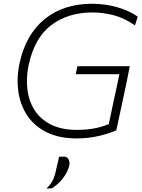

<svg xmlns="http://www.w3.org/2000/svg" viewBox="-20 -746 776 1048"><path d="M661 -250Q656 -227 650.5 -200.5Q642.5 -162.5 634 -123.5Q625.5 -84.5 615 -34.5Q575.5 -17 518.8 -3.8Q462 9.5 399 9.5Q302 9.5 234.8 -24Q167.5 -57.5 129 -115.2Q90.5 -173 80 -246.5Q76 -274.5 76 -303.5Q76 -350 86.5 -399.5Q120.5 -558 223.8 -641.8Q327 -725.5 482.5 -725.5Q555.5 -725.5 621.2 -706.2Q687 -687 732 -655L716.5 -607Q661.5 -646.5 603 -662.2Q544.5 -678 484 -678Q352 -678 260.2 -609.2Q168.5 -540.5 136.5 -391.5Q127 -346.5 127 -304Q127 -281.5 129.5 -260Q136.5 -196.5 168 -146.2Q199.5 -96 257.2 -66.5Q315 -37 401.5 -37Q444.5 -37 487.8 -44Q531 -51 573.5 -68.5Q581.5 -106 588.5 -138Q595.5 -169.5 601.5 -200.5Q607.5 -227 612.5 -250L621.5 -292L631.5 -341H393.5L402.5 -384.5H688.5L684 -362.5Q677.5 -327 670 -292ZM233.5 283Q261 256 271.5 230.8Q282 205.5 290 164Q293.5 151 296.5 137.5Q299 123.5 302 110L329.5 108.5Q346.5 109.5 354.5 124Q359.5 133 359.5 144.5Q359.5 150.5 358 157Q351 191 324.8 225.5Q298.5 260 263 282Z"/></svg>

Font: Heraclito ExtraLight
Style: Italic
Weight: 200
Italic angle: -12°
Designer: Kostas Bartsokas (font) & Cristiano Sobral (main changes)
Foundry: Kostas Bartsokas (font) & Cristiano Sobral (main changes)
Version: Version 1.00;July 8, 2020;FontCreator 13.0.0.2655 64-bit